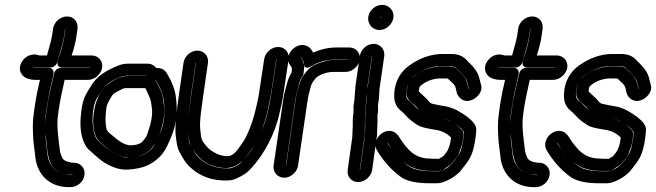

<svg xmlns="http://www.w3.org/2000/svg" viewBox="-20 -715 2710 793"><path d="M249 -597H250V-596L246 -567C242 -542 234 -508 219 -466C217 -459 211 -436 239 -436H351C350 -436 351 -435 351 -435H232C219 -435 207 -425 204 -413C190 -355 179 -306 173 -265L169 -235C167 -222 166 -208 166 -194C166 -212 167 -226 168 -235L172 -265C175 -284 179 -306 184 -332L201 -408C203 -419 200 -435 180 -435H137C118 -435 113 -440 113 -440C121 -437 129 -436 137 -436H188C200 -436 213 -446 216 -457C233 -513 242 -548 245 -567L249 -596ZM279 7V8H278H271C260 8 246 5 228 -2C198 -14 180 -44 176 -78C171 -125 169 -124 167 -176C167 -168 168 -161 169 -153C175 -102 174 -83 186 -48C196 -16 228 7 271 7H278ZM257 -647C229 -647 203 -624 199 -596L195 -567C193 -556 187 -530 174 -486H144C142 -486 139 -487 136 -488C124 -492 110 -490 98 -485C76 -475 54 -446 65 -417C75 -392 102 -385 129 -385H145L134 -336C128 -308 125 -285 122 -265L118 -235C116 -218 115 -196 116 -169C118 -116 121 -114 126 -66C133 2 181 58 264 58H271C299 58 325 36 329 8C333 -20 313 -43 285 -43H278C278 -43 274 -44 268 -45C237 -51 236 -64 229 -85C229 -85 227 -93 226 -104C223 -131 213 -194 219 -235L223 -265C228 -298 236 -337 247 -385H343C371 -385 398 -409 402 -436C406 -463 386 -486 358 -486H276C286 -517 293 -544 296 -567L300 -596C304 -624 285 -647 257 -647Z M592 -382C593 -382 623 -384 624 -384L629 -374C644 -348 653 -325 656 -303C663 -254 659 -213 646 -177C631 -137 617 -112 609 -103C591 -84 572 -73 548 -69C520 -64 502 -63 495 -65C448 -76 414 -108 385 -134C358 -158 353 -265 382 -313C407 -354 418 -374 480 -398C487 -401 495 -402 503 -402H583C584 -401 584 -402 584 -401C584 -394 587 -386 592 -382ZM590 -452H510C496 -452 482 -450 468 -444C419 -425 381 -400 359 -365C352 -354 346 -344 340 -334C322 -304 317 -275 313 -228C309 -173 320 -121 349 -95C373 -74 398 -48 430 -33C468 -15 492 -9 551 -20C587 -27 618 -44 644 -72C663 -92 677 -123 693 -165C710 -211 714 -262 706 -317C702 -346 691 -375 674 -404L668 -414C659 -428 645 -435 626 -434C617 -444 606 -452 590 -452ZM585 -402C584 -401 583 -401 583 -401H503C476 -401 439 -378 422 -365C363 -320 346 -176 388 -133C397 -124 407 -117 415 -109C449 -79 486 -61 524 -65C556 -68 584 -78 604 -100C618 -116 629 -132 635 -149C653 -198 662 -239 658 -275C657 -285 655 -294 654 -304C651 -331 639 -352 628 -373L623 -383L622 -384C622 -384 628 -431 585 -402ZM580 -351C587 -339 594 -321 600 -308C604 -299 606 -276 608 -263C610 -239 604 -204 588 -160C585 -151 578 -141 568 -130C564 -125 552 -117 526 -115C507 -113 482 -122 452 -149C444 -156 436 -161 426 -171C418 -179 412 -210 419 -266C420 -278 425 -290 433 -304C441 -318 448 -327 449 -328C452 -330 488 -351 496 -351H576Z M1121 -471C1121 -471 1122 -471 1122 -470L1105 -357C1099 -318 1095 -294 1092 -281L1086 -254C1077 -210 1060 -174 1044 -140C1025 -100 1011 -83 990 -59C1001 -72 1011 -86 1021 -100C1045 -132 1072 -198 1085 -255L1090 -280C1094 -297 1099 -321 1104 -357L1121 -470ZM776 -99C801 -58 839 -26 906 -21C934 -19 962 -31 985 -53C978 -46 973 -40 970 -38C948 -24 932 -20 930 -20C899 -18 872 -23 852 -31C832 -41 825 -42 804 -61C788 -76 784 -85 776 -99ZM788 -456H789L769 -317C758 -243 753 -200 756 -177C760 -145 759 -133 770 -110C765 -119 762 -123 760 -136C754 -185 753 -212 768 -317ZM738 -456 718 -317C707 -238 702 -185 706 -153C709 -130 711 -108 720 -90C734 -64 744 -44 767 -23C804 11 854 34 926 30C947 29 966 19 992 3C1003 -4 1012 -14 1023 -26C1070 -79 1116 -160 1135 -250L1141 -276C1145 -292 1150 -319 1155 -357L1172 -470C1176 -498 1157 -521 1129 -521C1101 -521 1075 -498 1071 -470L1054 -357C1049 -319 1044 -297 1041 -285L1035 -259C1024 -211 999 -148 982 -126C966 -105 948 -68 917 -70C898 -71 885 -76 882 -77C869 -83 851 -92 841 -102C826 -118 812 -134 810 -154C804 -202 804 -210 819 -317L839 -456C843 -483 822 -506 795 -506C768 -506 742 -483 738 -456Z M1161 -31 1199 -298C1202 -321 1208 -340 1212 -356L1216 -372C1219 -384 1224 -392 1229 -399C1233 -405 1235 -413 1234 -418L1235 -422C1238 -439 1236 -456 1227 -470L1221 -478C1222 -482 1235 -458 1235 -458C1235 -458 1230 -418 1271 -444C1291 -457 1328 -469 1364 -469H1415H1416L1415 -468H1363C1352 -468 1343 -467 1334 -465C1298 -456 1268 -447 1246 -420C1233 -404 1223 -389 1218 -373L1213 -356C1206 -334 1202 -314 1200 -298L1162 -31ZM1211 -31 1250 -298C1252 -311 1255 -327 1261 -348L1266 -365C1268 -370 1273 -379 1284 -392C1294 -404 1328 -418 1356 -418H1408C1435 -418 1462 -442 1466 -469C1470 -496 1450 -519 1423 -519H1371C1336 -519 1303 -511 1274 -498C1273 -499 1271 -501 1270 -503L1265 -511C1258 -521 1246 -528 1233 -529C1193 -533 1152 -482 1178 -446C1183 -439 1187 -439 1185 -422L1184 -415C1179 -406 1171 -392 1168 -379L1163 -362C1158 -344 1152 -321 1149 -298L1110 -31C1106 -4 1127 19 1154 19C1181 19 1207 -4 1211 -31Z M1467 -13H1466L1485 -149C1485 -150 1486 -151 1486 -152L1487 -181V-197L1488 -215V-234C1488 -241 1490 -247 1490 -253V-278L1494 -305V-307L1498 -360L1516 -483V-484C1516 -483 1517 -483 1517 -483L1499 -359C1498 -352 1496 -344 1496 -336L1495 -304L1491 -279C1490 -269 1491 -252 1491 -251L1489 -237C1488 -227 1489 -216 1488 -179L1486 -148ZM1523 -534C1496 -534 1470 -511 1466 -483L1448 -359V-357L1444 -304L1440 -276V-272V-248C1437 -236 1437 -220 1437 -209V-191C1437 -185 1436 -181 1436 -175L1435 -148L1416 -13C1412 14 1432 37 1459 37C1486 37 1513 14 1517 -13L1536 -149C1536 -150 1537 -150 1537 -151L1538 -185C1540 -216 1539 -233 1539 -239L1541 -251C1542 -260 1542 -267 1541 -281L1545 -305V-307L1547 -340C1547 -347 1548 -353 1549 -359L1567 -483C1571 -511 1550 -534 1523 -534ZM1555 -642 1554 -641C1553 -642 1551 -644 1551 -645H1552C1553 -645 1555 -643 1555 -642ZM1501 -645C1497 -617 1518 -591 1547 -591C1575 -591 1601 -615 1605 -642C1609 -670 1587 -695 1559 -695C1531 -695 1505 -673 1501 -645Z M1600 -96C1605 -90 1610 -84 1618 -74C1612 -81 1606 -88 1600 -96ZM1711 -260C1698 -271 1683 -288 1673 -296C1655 -309 1656 -320 1660 -345C1664 -373 1676 -391 1696 -405C1732 -430 1766 -442 1800 -442H1838C1855 -442 1862 -436 1863 -435L1881 -417C1898 -401 1907 -387 1910 -376L1917 -349C1916 -348 1917 -348 1916 -348C1916 -348 1915 -350 1915 -352C1909 -378 1904 -394 1886 -411C1877 -419 1871 -426 1868 -429C1857 -441 1841 -441 1827 -441H1798H1795C1750 -437 1710 -420 1679 -390C1668 -379 1663 -361 1661 -346C1659 -333 1656 -322 1664 -309C1674 -292 1687 -288 1702 -271C1706 -266 1708 -263 1711 -260ZM1741 -240C1744 -239 1747 -239 1750 -238C1746 -239 1743 -239 1741 -240ZM1847 -211C1835 -217 1822 -223 1808 -226C1819 -224 1833 -219 1847 -211ZM1597 -100C1592 -107 1585 -116 1581 -123C1580 -124 1581 -124 1581 -125C1582 -125 1582 -124 1584 -121C1589 -113 1593 -106 1597 -100ZM1643 -48C1676 -20 1714 -9 1763 -9H1791C1809 -9 1813 -16 1822 -22C1832 -28 1840 -33 1848 -42C1862 -60 1870 -67 1875 -80C1883 -101 1889 -118 1891 -134C1894 -154 1897 -168 1889 -177C1881 -186 1872 -195 1862 -202C1867 -199 1872 -195 1877 -191C1891 -179 1895 -171 1896 -169C1895 -158 1895 -152 1894 -145C1889 -113 1884 -93 1880 -86C1875 -77 1864 -58 1846 -38C1833 -24 1808 -8 1791 -8H1763C1695 -8 1671 -23 1643 -48ZM1757 -60C1722 -60 1694 -71 1670 -95C1660 -105 1647 -121 1641 -130C1630 -146 1620 -170 1595 -174C1554 -180 1515 -131 1537 -94C1562 -52 1594 -15 1633 14C1661 35 1705 42 1756 42H1784C1799 42 1814 37 1830 29C1848 21 1864 9 1880 -6C1881 -7 1881 -8 1882 -9C1920 -56 1933 -71 1944 -145C1945 -154 1946 -163 1947 -174C1949 -199 1932 -214 1912 -231C1888 -249 1856 -269 1824 -275C1800 -279 1781 -283 1767 -286C1754 -289 1751 -298 1742 -307C1729 -320 1720 -327 1710 -337C1710 -338 1710 -342 1711 -346C1712 -352 1713 -356 1714 -358C1734 -376 1758 -388 1792 -391H1820C1825 -391 1828 -391 1830 -390C1834 -386 1841 -380 1849 -372C1863 -359 1862 -352 1866 -334C1871 -313 1895 -287 1931 -303C1950 -311 1975 -336 1967 -364L1959 -395C1953 -417 1938 -437 1918 -456L1901 -473C1888 -485 1868 -492 1846 -492H1807C1761 -492 1715 -476 1671 -445C1637 -421 1616 -386 1610 -345C1604 -300 1612 -276 1639 -255C1642 -253 1650 -245 1659 -235C1670 -223 1685 -211 1704 -199C1719 -189 1742 -185 1778 -179C1806 -175 1827 -163 1843 -147C1843 -145 1842 -139 1841 -134C1840 -125 1837 -112 1829 -94C1828 -91 1822 -83 1811 -70C1810 -69 1798 -62 1793 -59H1771C1766 -59 1762 -60 1757 -60Z M2170 -597H2171V-596L2167 -567C2163 -542 2155 -508 2140 -466C2138 -459 2132 -436 2160 -436H2272C2271 -436 2272 -435 2272 -435H2153C2140 -435 2128 -425 2125 -413C2111 -355 2100 -306 2094 -265L2090 -235C2088 -222 2087 -208 2087 -194C2087 -212 2088 -226 2089 -235L2093 -265C2096 -284 2100 -306 2105 -332L2122 -408C2124 -419 2121 -435 2101 -435H2058C2039 -435 2034 -440 2034 -440C2042 -437 2050 -436 2058 -436H2109C2121 -436 2134 -446 2137 -457C2154 -513 2163 -548 2166 -567L2170 -596ZM2200 7V8H2199H2192C2181 8 2167 5 2149 -2C2119 -14 2101 -44 2097 -78C2092 -125 2090 -124 2088 -176C2088 -168 2089 -161 2090 -153C2096 -102 2095 -83 2107 -48C2117 -16 2149 7 2192 7H2199ZM2178 -647C2150 -647 2124 -624 2120 -596L2116 -567C2114 -556 2108 -530 2095 -486H2065C2063 -486 2060 -487 2057 -488C2045 -492 2031 -490 2019 -485C1997 -475 1975 -446 1986 -417C1996 -392 2023 -385 2050 -385H2066L2055 -336C2049 -308 2046 -285 2043 -265L2039 -235C2037 -218 2036 -196 2037 -169C2039 -116 2042 -114 2047 -66C2054 2 2102 58 2185 58H2192C2220 58 2246 36 2250 8C2254 -20 2234 -43 2206 -43H2199C2199 -43 2195 -44 2189 -45C2158 -51 2157 -64 2150 -85C2150 -85 2148 -93 2147 -104C2144 -131 2134 -194 2140 -235L2144 -265C2149 -298 2157 -337 2168 -385H2264C2292 -385 2319 -409 2323 -436C2327 -463 2307 -486 2279 -486H2197C2207 -517 2214 -544 2217 -567L2221 -596C2225 -624 2206 -647 2178 -647Z M2301 -96C2306 -90 2311 -84 2319 -74C2313 -81 2307 -88 2301 -96ZM2412 -260C2399 -271 2384 -288 2374 -296C2356 -309 2357 -320 2361 -345C2365 -373 2377 -391 2397 -405C2433 -430 2467 -442 2501 -442H2539C2556 -442 2563 -436 2564 -435L2582 -417C2599 -401 2608 -387 2611 -376L2618 -349C2617 -348 2618 -348 2617 -348C2617 -348 2616 -350 2616 -352C2610 -378 2605 -394 2587 -411C2578 -419 2572 -426 2569 -429C2558 -441 2542 -441 2528 -441H2499H2496C2451 -437 2411 -420 2380 -390C2369 -379 2364 -361 2362 -346C2360 -333 2357 -322 2365 -309C2375 -292 2388 -288 2403 -271C2407 -266 2409 -263 2412 -260ZM2442 -240C2445 -239 2448 -239 2451 -238C2447 -239 2444 -239 2442 -240ZM2548 -211C2536 -217 2523 -223 2509 -226C2520 -224 2534 -219 2548 -211ZM2298 -100C2293 -107 2286 -116 2282 -123C2281 -124 2282 -124 2282 -125C2283 -125 2283 -124 2285 -121C2290 -113 2294 -106 2298 -100ZM2344 -48C2377 -20 2415 -9 2464 -9H2492C2510 -9 2514 -16 2523 -22C2533 -28 2541 -33 2549 -42C2563 -60 2571 -67 2576 -80C2584 -101 2590 -118 2592 -134C2595 -154 2598 -168 2590 -177C2582 -186 2573 -195 2563 -202C2568 -199 2573 -195 2578 -191C2592 -179 2596 -171 2597 -169C2596 -158 2596 -152 2595 -145C2590 -113 2585 -93 2581 -86C2576 -77 2565 -58 2547 -38C2534 -24 2509 -8 2492 -8H2464C2396 -8 2372 -23 2344 -48ZM2458 -60C2423 -60 2395 -71 2371 -95C2361 -105 2348 -121 2342 -130C2331 -146 2321 -170 2296 -174C2255 -180 2216 -131 2238 -94C2263 -52 2295 -15 2334 14C2362 35 2406 42 2457 42H2485C2500 42 2515 37 2531 29C2549 21 2565 9 2581 -6C2582 -7 2582 -8 2583 -9C2621 -56 2634 -71 2645 -145C2646 -154 2647 -163 2648 -174C2650 -199 2633 -214 2613 -231C2589 -249 2557 -269 2525 -275C2501 -279 2482 -283 2468 -286C2455 -289 2452 -298 2443 -307C2430 -320 2421 -327 2411 -337C2411 -338 2411 -342 2412 -346C2413 -352 2414 -356 2415 -358C2435 -376 2459 -388 2493 -391H2521C2526 -391 2529 -391 2531 -390C2535 -386 2542 -380 2550 -372C2564 -359 2563 -352 2567 -334C2572 -313 2596 -287 2632 -303C2651 -311 2676 -336 2668 -364L2660 -395C2654 -417 2639 -437 2619 -456L2602 -473C2589 -485 2569 -492 2547 -492H2508C2462 -492 2416 -476 2372 -445C2338 -421 2317 -386 2311 -345C2305 -300 2313 -276 2340 -255C2343 -253 2351 -245 2360 -235C2371 -223 2386 -211 2405 -199C2420 -189 2443 -185 2479 -179C2507 -175 2528 -163 2544 -147C2544 -145 2543 -139 2542 -134C2541 -125 2538 -112 2530 -94C2529 -91 2523 -83 2512 -70C2511 -69 2499 -62 2494 -59H2472C2467 -59 2463 -60 2458 -60Z"/></svg>

Font: AppleStorm
Style: CBoIta
Weight: 400
Foundry: Cannot Into Space Fonts
Version: Version 1.01